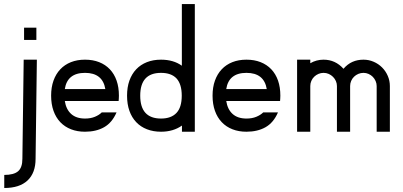

<svg xmlns="http://www.w3.org/2000/svg" viewBox="-20 -649 1988 946"><path d="M161.6 -355 155.3 133.3Q155.3 203.1 115.7 240.2Q76.2 277.3 1 277.3V212.9Q47.9 212.9 69.1 194.8Q90.3 176.8 90.3 133.3L96.7 -355ZM98.6 -512.7H159.2V-452.1H98.6Z M398.9 -355Q437.5 -355 468.5 -342.8Q499.5 -330.6 521.2 -307.6Q543 -284.7 554.4 -252Q565.9 -219.2 565.9 -177.7Q565.9 -169.9 565.4 -163.8Q564.9 -157.7 564.5 -151.4H299.3Q305.7 -109.9 330.8 -87.4Q356 -64.9 398.9 -64.9Q426.8 -64.9 447.8 -73.7Q468.8 -82.5 481.4 -95.2H554.2Q532.2 -44.4 492.9 -22.2Q453.6 0 398.9 0Q360.8 0 330.1 -12Q299.3 -23.9 277.3 -46.9Q255.4 -69.8 243.7 -102.8Q231.9 -135.7 231.9 -177.7Q231.9 -219.2 243.7 -252Q255.4 -284.7 277.1 -307.6Q298.8 -330.6 329.6 -342.8Q360.4 -355 398.9 -355ZM499 -210Q485.8 -290 398.9 -290Q311.5 -290 299.3 -210Z M939.9 -628.9V0H876.5V-30.3Q833.5 0 773.4 0Q735.4 0 704.3 -12Q673.3 -23.9 651.4 -46.9Q629.4 -69.8 617.7 -102.8Q606 -135.7 606 -177.7Q606 -219.2 617.7 -252Q629.4 -284.7 651.1 -307.6Q672.9 -330.6 703.9 -342.8Q734.9 -355 773.4 -355Q834.5 -355 876 -325.2V-628.9ZM849.6 -262.7Q823.7 -290 773.4 -290Q670.9 -290 670.9 -177.7Q670.9 -64.9 773.4 -64.9Q823.2 -64.9 849.4 -92.5Q875.5 -120.1 875.5 -177.7Q875.5 -234.4 849.6 -262.7Z M1194.3 -355Q1232.9 -355 1263.9 -342.8Q1294.9 -330.6 1316.7 -307.6Q1338.4 -284.7 1349.9 -252Q1361.3 -219.2 1361.3 -177.7Q1361.3 -169.9 1360.8 -163.8Q1360.4 -157.7 1359.9 -151.4H1094.7Q1101.1 -109.9 1126.2 -87.4Q1151.4 -64.9 1194.3 -64.9Q1222.2 -64.9 1243.2 -73.7Q1264.2 -82.5 1276.9 -95.2H1349.6Q1327.6 -44.4 1288.3 -22.2Q1249 0 1194.3 0Q1156.2 0 1125.5 -12Q1094.7 -23.9 1072.8 -46.9Q1050.8 -69.8 1039.1 -102.8Q1027.3 -135.7 1027.3 -177.7Q1027.3 -219.2 1039.1 -252Q1050.8 -284.7 1072.5 -307.6Q1094.2 -330.6 1125 -342.8Q1155.8 -355 1194.3 -355ZM1294.4 -210Q1281.2 -290 1194.3 -290Q1106.9 -290 1094.7 -210Z M1574.2 -355Q1632.3 -355 1672.4 -310.1Q1692.4 -333.5 1716.8 -344.2Q1741.2 -355 1771 -355Q1797.4 -355 1821 -344.7Q1844.7 -334.5 1862.5 -316.7Q1880.4 -298.8 1890.6 -275.1Q1900.9 -251.5 1900.9 -225.1V0H1835.9V-225.1Q1835.9 -237.8 1830.8 -249.5Q1825.7 -261.2 1816.9 -270.3Q1808.1 -279.3 1796.1 -284.7Q1784.2 -290 1771 -290Q1757.3 -290 1745.4 -284.9Q1733.4 -279.8 1724.4 -271Q1715.3 -262.2 1710.2 -250.2Q1705.1 -238.3 1705.1 -225.1V0H1640.1V-225.1Q1640.1 -237.8 1635 -249.5Q1629.9 -261.2 1620.8 -270.3Q1611.8 -279.3 1599.9 -284.7Q1587.9 -290 1574.2 -290Q1561 -290 1549.1 -284.9Q1537.1 -279.8 1528.1 -271Q1519 -262.2 1513.9 -250.2Q1508.8 -238.3 1508.8 -225.1V0H1443.8V-355H1508.8V-337.4Q1538.6 -355 1574.2 -355Z"/></svg>

Font: Fibel Vienna LRS
Style: Regular
Weight: 400
Designer: Peter Wiegel
Foundry: Peter Wioegel
Version: Version 000.000